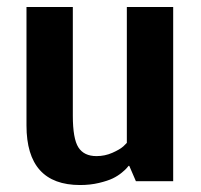

<svg xmlns="http://www.w3.org/2000/svg" viewBox="-20 -520 578 551"><path d="M210 11Q56 11 56 -160V-500H189V-188Q189 -122 205 -97Q221 -72 257 -72Q281 -72 302.5 -81.5Q324 -91 334 -100L344 -110V-500H477V0H370L351 -44H349Q347 -42 344 -38Q341 -34 329.5 -24.5Q318 -15 303.5 -8Q289 -1 264 5Q239 11 210 11Z"/></svg>

Font: Arsenal
Style: Bold
Weight: 700
Designer: Andrij Shevchenko
Foundry: Stairsfor
Version: Version 2.001;PS 002.001;hotconv 1.0.88;makeotf.lib2.5.64775